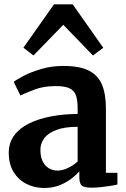

<svg xmlns="http://www.w3.org/2000/svg" viewBox="-20 -880 598 910"><path d="M189.5 11Q144.5 11 106.2 -8Q68 -27 44.8 -64.2Q21.5 -101.5 21.5 -156Q21.5 -203 47 -237.8Q72.5 -272.5 117.5 -294.8Q162.5 -317 221.5 -328.2Q280.5 -339.5 348 -340V-366Q348 -404.5 340 -427.8Q332 -451 309.5 -461.5Q287 -472 244 -472Q186.5 -472 143.5 -455.5Q100.5 -439 76.5 -427.5L45 -492Q57 -502 91.2 -520Q125.5 -538 174.8 -552.8Q224 -567.5 281 -567.5Q357 -567.5 400.8 -545.5Q444.5 -523.5 463.2 -479Q482 -434.5 482 -365.5V-61H536.5V-5.5Q525 -2.5 503.5 1Q482 4.5 457.8 7Q433.5 9.5 413.5 9.5Q380 9.5 368 -0.2Q356 -10 356 -41V-67.5Q343.5 -53 320 -34.5Q296.5 -16 263.8 -2.5Q231 11 189.5 11ZM254.5 -71.5Q276 -71.5 302.5 -84.2Q329 -97 348 -114.5V-279Q286 -279 246.8 -264Q207.5 -249 189.5 -224.5Q171.5 -200 171.5 -170.5Q171.5 -138 182 -116Q192.5 -94 211.2 -82.8Q230 -71.5 254.5 -71.5ZM138.5 -617 91 -654 236 -859.5H324.5L469.5 -653.5L420.5 -617L280 -762.5Z"/></svg>

Font: Merriweather 20pt
Style: Bold
Weight: 700
Version: Version 2.100